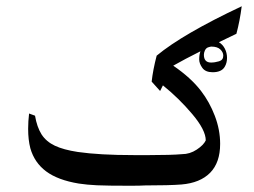

<svg xmlns="http://www.w3.org/2000/svg" viewBox="-20 -588 813 614"><path d="M736 -480 680 -453Q692 -446 699 -432.5Q706 -419 706 -403Q706 -387 699 -375Q689 -357 660 -357Q637 -357 627 -371Q617 -385 617 -398Q617 -413 621 -424Q571 -399 534 -378Q591 -339 623 -297Q650 -262 667 -217.5Q684 -173 684 -128Q684 -68 652 -35.5Q620 -3 560 2Q521 5 444 5Q428 6 397 6Q322 6 290 4.5Q258 3 232 -1Q165 -12 127.5 -40Q90 -68 77 -114Q70 -141 70 -176Q70 -200 73 -225L92 -218Q98 -182 113 -158Q128 -135 155.5 -122Q183 -109 229 -102Q299 -92 407 -92H459Q527 -92 562 -95Q587 -95 609 -109.5Q631 -124 638 -139Q638 -172 595 -223Q552 -274 501 -315L492 -297L465 -327Q469 -364 481 -410Q564 -479 753 -568Q747 -521 736 -480ZM647 -437 644 -436Q638 -433 635 -426Q632 -419 632 -413Q632 -388 655 -388Q667 -388 680.5 -392Q694 -396 694 -410Q694 -421 684.5 -430Q675 -439 656 -439Q653 -439 647 -437Z"/></svg>

Font: Mirza
Style: Regular
Weight: 400
Designer: Arabic design by Kourosh Beigpour, Latin design by Eduardo Tunni, engineering by Lasse Fister
Version: Version 1.0010g